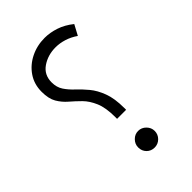

<svg xmlns="http://www.w3.org/2000/svg" viewBox="-201 -737 813 813"><g transform="rotate(-45 206.0 -330.0)"><path d="M55.7 -505.9Q55.7 -551.3 79.1 -585.7Q102.5 -620.1 141.4 -639.4Q180.2 -658.7 226.1 -658.7Q257.8 -658.7 291.3 -647.7Q324.7 -636.7 356.4 -611.3L331.5 -564.9Q306.6 -582 281 -589.8Q255.4 -597.7 231 -597.7Q184.1 -597.7 148.9 -573.5Q113.8 -549.3 113.8 -504.4Q113.8 -474.6 127.9 -453.4Q142.1 -432.1 163.3 -412.4Q184.6 -392.6 205.6 -367.4Q226.6 -342.3 240.7 -304.7Q254.9 -267.1 254.9 -210V-199.2H200.7V-210Q200.7 -266.6 186 -300.5Q171.4 -334.5 149.9 -356Q128.4 -377.4 106.7 -396Q85 -414.6 70.3 -439.5Q55.7 -464.4 55.7 -505.9ZM178.2 -50.3Q178.2 -70.3 192.9 -85.2Q207.5 -100.1 227.5 -100.1Q247.6 -100.1 262.5 -85.2Q277.3 -70.3 277.3 -50.3Q277.3 -29.8 262.7 -15.1Q248 -0.5 227.5 -0.5Q206.5 -0.5 192.4 -14.6Q178.2 -28.8 178.2 -50.3Z"/></g></svg>

Font: Vazirmatn UI NL ExtraLight
Style: Regular
Weight: 200
Designer: Saber Rastikerdar
Foundry: Saber Rastikerdar
Version: Version 33.003